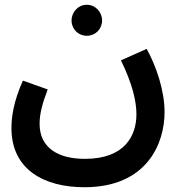

<svg xmlns="http://www.w3.org/2000/svg" viewBox="-20 -554 760 805"><path d="M344 -404C380 -404 408 -432 408 -468C408 -504 380 -534 344 -534C308 -534 280 -504 280 -468C280 -432 308 -404 344 -404ZM28 -17C28 158 166 231 334 231C596 231 670 48 670 -84C670 -174 635 -277 595 -349L487 -301C536 -201 552 -128 552 -75C552 11 507 112 336 112C224 112 146 66 146 -35C146 -76 157 -119 180 -179L76 -216C37 -129 28 -64 28 -17Z"/></svg>

Font: Noto Sans Arabic UI SmBd
Style: Regular
Weight: 600
Designer: Monotype Design Team, Nadine Chahine and Nizar Qandah
Foundry: Monotype Imaging Inc.
Version: Version 2.010